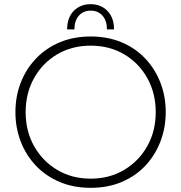

<svg xmlns="http://www.w3.org/2000/svg" viewBox="-20 -888 869 921"><path d="M415 13Q333 13 266.5 -15Q200 -43 152.5 -93Q105 -143 79.5 -209Q54 -275 54 -350Q54 -426 79.5 -491.5Q105 -557 152.5 -607Q200 -657 266.5 -685Q333 -713 415 -713Q497 -713 563.5 -685Q630 -657 677 -607Q724 -557 749.5 -491.5Q775 -426 775 -350Q775 -275 749.5 -209Q724 -143 677 -93Q630 -43 563.5 -15Q497 13 415 13ZM415 -31Q505 -31 575.5 -73Q646 -115 686.5 -187Q727 -259 727 -350Q727 -441 686.5 -513.5Q646 -586 575.5 -627.5Q505 -669 415 -669Q325 -669 254.5 -627.5Q184 -586 143.5 -513.5Q103 -441 103 -350Q103 -259 143.5 -187Q184 -115 254.5 -73Q325 -31 415 -31ZM415 -868Q365 -868 333.5 -835.5Q302 -803 302 -747H337Q337 -789 358.5 -813Q380 -837 415 -837Q450 -837 471.5 -813Q493 -789 493 -747H527Q527 -803 495.5 -835.5Q464 -868 415 -868Z"/></svg>

Font: MuseoModerno ExtraLight
Style: Regular
Weight: 200
Designer: Pablo Cosgaya, Héctor Gatti, Marcela Romero, and the Authors of The MuseoModerno Project.
Foundry: Omnibus-Type Team
Version: Version 1.001